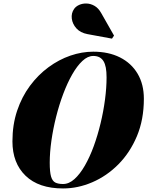

<svg xmlns="http://www.w3.org/2000/svg" viewBox="-20 -1051 830 1081"><path d="M335 10Q198 10 124 -61.5Q50 -133 50 -255Q50 -349 76.5 -427.8Q103 -506.5 148.8 -568Q194.5 -629.5 253 -672.5Q311.5 -715.5 376.2 -737.8Q441 -760 505 -760Q591.5 -760 655.5 -727.8Q719.5 -695.5 754.8 -636Q790 -576.5 790 -495Q790 -377.5 750.8 -284.2Q711.5 -191 646 -125.2Q580.5 -59.5 499.5 -24.8Q418.5 10 335 10ZM335 -15Q368.5 -15 399.5 -43Q430.5 -71 458 -119Q485.5 -167 507.8 -228Q530 -289 546.2 -356.5Q562.5 -424 571.2 -490.5Q580 -557 580 -615Q580 -647 575.8 -669.8Q571.5 -692.5 562.5 -707Q553.5 -721.5 539.2 -728.8Q525 -736 505 -736Q474 -736 444 -708Q414 -680 386.5 -631.8Q359 -583.5 336 -522.2Q313 -461 296 -393.5Q279 -326 269.5 -259.5Q260 -193 260 -135Q260 -82.5 267.5 -57Q275 -31.5 291.5 -23.2Q308 -15 335 -15ZM610.5 -833.5 472 -859Q432.5 -866.5 410.2 -891.2Q388 -916 384.2 -946.2Q380.5 -976.5 397 -1000.5Q407 -1015 426 -1023.5Q445 -1032 467.8 -1031.2Q490.5 -1030.5 512.2 -1018Q534 -1005.5 549.5 -978L622 -850.5Z"/></svg>

Font: Bodoni Moda 9pt Black
Style: Italic
Weight: 900
Italic angle: -13°
Designer: Owen Earl
Foundry: indestructible type
Version: Version 2.004